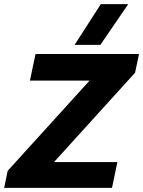

<svg xmlns="http://www.w3.org/2000/svg" viewBox="-46 -904 689 924"><path d="M313 -688 439 -884H571L437 -688ZM-26 0 -9 -82 385 -516H98L125 -644H623L604 -554L214 -124H519L493 0Z"/></svg>

Font: Kanit SemiBold
Style: Italic
Weight: 600
Italic angle: -12°
Designer: Katatrad Team
Foundry: CadsonDemak
Version: Version 2.000; ttfautohint (v1.8.3)